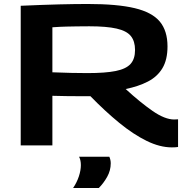

<svg xmlns="http://www.w3.org/2000/svg" viewBox="-20 -730 954 964"><path d="M843 10Q783 10 716.5 -22.5Q650 -55 579 -113Q508 -171 434 -247Q424 -247 407 -247Q390 -247 380 -247Q349 -247 313 -247.5Q277 -248 243 -249V0H84V-701Q197 -706 277 -708Q357 -710 421 -710Q569 -710 656.5 -689Q744 -668 782.5 -621.5Q821 -575 821 -497Q821 -430 795.5 -387.5Q770 -345 722.5 -320.5Q675 -296 611 -283Q684 -216 746 -173Q808 -130 855 -130Q859 -130 864 -130.5Q869 -131 874 -131V8Q868 9 860 9.5Q852 10 843 10ZM419 -363Q509 -363 561 -373.5Q613 -384 635.5 -409Q658 -434 658 -479Q658 -523 637 -549Q616 -575 565.5 -586.5Q515 -598 428 -598Q391 -598 365.5 -597.5Q340 -597 313 -596.5Q286 -596 243 -593V-367Q296 -365 336.5 -364Q377 -363 419 -363ZM347 214Q366 186 376 155.5Q386 125 386 99Q386 74 377 57H529Q536 73 536 90Q536 126 518 158Q500 190 476 214Z"/></svg>

Font: Georama Extended SemiBold
Style: Regular
Weight: 600
Width: 7
Designer: Jean-Baptiste Levee
Foundry: Production Type
Version: Version 1.000